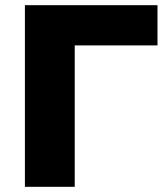

<svg xmlns="http://www.w3.org/2000/svg" viewBox="-20 -720 641 740"><path d="M268 -545H587V-700H76V0H268Z"/></svg>

Font: Montserrat-Alt1 ExtBd
Style: Regular
Weight: 800
Designer: Differentunic
Foundry: Differentunic
Version: Version 7.222